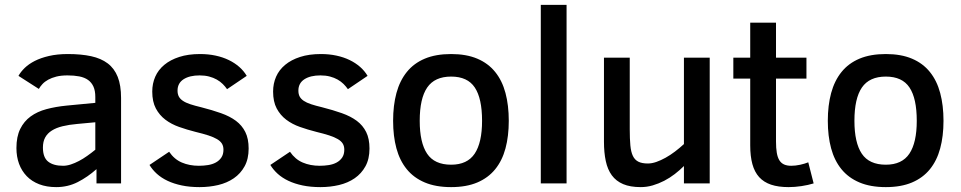

<svg xmlns="http://www.w3.org/2000/svg" viewBox="-20 -747 3914 782"><path d="M373 0V-58.1Q336.9 -25.9 296.6 -5.4Q256.3 15.1 209 15.1Q169.9 15.1 139.6 3.4Q109.4 -8.3 88.9 -29.5Q68.4 -50.8 57.6 -79.8Q46.9 -108.9 46.9 -144Q46.9 -190.4 62.3 -221.7Q77.6 -252.9 104.7 -272.7Q131.8 -292.5 169.2 -302.5Q206.5 -312.5 251 -316.9L368.2 -328.1V-352.1Q368.2 -377.4 360.6 -394.3Q353 -411.1 338.6 -421.4Q324.2 -431.6 303 -435.8Q281.7 -439.9 254.9 -439.9Q229 -439.9 209.7 -435.1Q190.4 -430.2 176.3 -422.4Q162.1 -414.6 152.8 -404.5Q143.6 -394.5 138.2 -384.8L55.2 -438Q64.5 -454.6 80.8 -470.5Q97.2 -486.3 121.6 -498.8Q146 -511.2 179.4 -519Q212.9 -526.9 256.8 -526.9Q310.5 -526.9 351.1 -518.1Q391.6 -509.3 418.7 -488.8Q445.8 -468.3 459.5 -433.8Q473.1 -399.4 473.1 -348.1V0ZM368.2 -249 294.9 -242.2Q261.2 -239.3 235.1 -232.9Q209 -226.6 191.2 -215.3Q173.3 -204.1 164.1 -187.3Q154.8 -170.4 154.8 -146Q154.8 -105.5 176.3 -88.6Q197.8 -71.8 236.8 -71.8Q252 -71.8 268.3 -77.1Q284.7 -82.5 301.5 -91.3Q318.4 -100.1 335.2 -112.1Q352.1 -124 368.2 -137.2Z M992.7 -142.1Q992.7 -99.6 976.3 -69.8Q960 -40 932.4 -21Q904.8 -2 868.7 6.6Q832.5 15.1 793 15.1Q752.9 15.1 720.5 8.3Q688 1.5 662.6 -10.5Q637.2 -22.5 618.9 -39.1Q600.6 -55.7 588.9 -75.2L668.9 -128.9Q689.9 -98.1 720.7 -85Q751.5 -71.8 790 -71.8Q809.1 -71.8 827.1 -74.7Q845.2 -77.6 859.1 -85.2Q873 -92.8 881.6 -105.5Q890.1 -118.2 890.1 -137.2Q890.1 -151.9 883.8 -162.1Q877.4 -172.4 863.8 -180.4Q850.1 -188.5 828.4 -195.6Q806.6 -202.6 775.9 -210Q741.2 -218.8 709.5 -230Q677.7 -241.2 653.6 -259.5Q629.4 -277.8 614.7 -305.4Q600.1 -333 600.1 -374Q600.1 -406.7 612.3 -434.6Q624.5 -462.4 649.2 -482.9Q673.8 -503.4 710.2 -515.1Q746.6 -526.9 794.9 -526.9Q828.6 -526.9 858.2 -520.5Q887.7 -514.2 911.9 -502.4Q936 -490.7 954.6 -474.4Q973.1 -458 984.9 -438L904.8 -383.8Q897.5 -394.5 887.2 -404.8Q877 -415 863 -422.9Q849.1 -430.7 831.8 -435.3Q814.5 -439.9 793 -439.9Q752 -439.9 727.5 -424.1Q703.1 -408.2 703.1 -377.9Q703.1 -363.8 708.3 -354Q713.4 -344.2 724.9 -336.4Q736.3 -328.6 754.9 -322.5Q773.4 -316.4 799.8 -310.1Q844.2 -298.8 880.1 -286.1Q916 -273.4 940.9 -254.9Q965.8 -236.3 979.2 -209.2Q992.7 -182.1 992.7 -142.1Z M1484.9 -142.1Q1484.9 -99.6 1468.5 -69.8Q1452.1 -40 1424.6 -21Q1397 -2 1360.8 6.6Q1324.7 15.1 1285.2 15.1Q1245.1 15.1 1212.6 8.3Q1180.2 1.5 1154.8 -10.5Q1129.4 -22.5 1111.1 -39.1Q1092.8 -55.7 1081.1 -75.2L1161.1 -128.9Q1182.1 -98.1 1212.9 -85Q1243.7 -71.8 1282.2 -71.8Q1301.3 -71.8 1319.3 -74.7Q1337.4 -77.6 1351.3 -85.2Q1365.2 -92.8 1373.8 -105.5Q1382.3 -118.2 1382.3 -137.2Q1382.3 -151.9 1376 -162.1Q1369.6 -172.4 1356 -180.4Q1342.3 -188.5 1320.6 -195.6Q1298.8 -202.6 1268.1 -210Q1233.4 -218.8 1201.7 -230Q1169.9 -241.2 1145.8 -259.5Q1121.6 -277.8 1106.9 -305.4Q1092.3 -333 1092.3 -374Q1092.3 -406.7 1104.5 -434.6Q1116.7 -462.4 1141.4 -482.9Q1166 -503.4 1202.4 -515.1Q1238.8 -526.9 1287.1 -526.9Q1320.8 -526.9 1350.3 -520.5Q1379.9 -514.2 1404.1 -502.4Q1428.2 -490.7 1446.8 -474.4Q1465.3 -458 1477.1 -438L1397 -383.8Q1389.6 -394.5 1379.4 -404.8Q1369.1 -415 1355.2 -422.9Q1341.3 -430.7 1324 -435.3Q1306.6 -439.9 1285.2 -439.9Q1244.1 -439.9 1219.7 -424.1Q1195.3 -408.2 1195.3 -377.9Q1195.3 -363.8 1200.4 -354Q1205.6 -344.2 1217 -336.4Q1228.5 -328.6 1247.1 -322.5Q1265.6 -316.4 1292 -310.1Q1336.4 -298.8 1372.3 -286.1Q1408.2 -273.4 1433.1 -254.9Q1458 -236.3 1471.4 -209.2Q1484.9 -182.1 1484.9 -142.1Z M2052.2 -254.9Q2052.2 -192.4 2038.8 -142.6Q2025.4 -92.8 1996.8 -57.6Q1968.3 -22.5 1923.8 -3.7Q1879.4 15.1 1817.4 15.1Q1754.9 15.1 1710 -3.9Q1665 -22.9 1636.5 -58.1Q1607.9 -93.3 1594.5 -143.1Q1581.1 -192.9 1581.1 -254.9Q1581.1 -317.9 1594.7 -368.2Q1608.4 -418.5 1637 -453.9Q1665.5 -489.3 1710.2 -508.1Q1754.9 -526.9 1817.4 -526.9Q1879.4 -526.9 1923.8 -508.1Q1968.3 -489.3 1996.8 -453.9Q2025.4 -418.5 2038.8 -368.2Q2052.2 -317.9 2052.2 -254.9ZM1943.4 -254.9Q1943.4 -346.2 1913.8 -390.6Q1884.3 -435.1 1817.4 -435.1Q1750.5 -435.1 1720 -390.6Q1689.5 -346.2 1689.5 -254.9Q1689.5 -166 1719.5 -121.1Q1749.5 -76.2 1817.4 -76.2Q1883.3 -76.2 1913.3 -121.1Q1943.4 -166 1943.4 -254.9Z M2182.6 0V-727.1H2287.6V0Z M2765.6 0V-70.8Q2748.5 -53.7 2728.3 -38.1Q2708 -22.5 2685.3 -10.7Q2662.6 1 2638.4 8.1Q2614.3 15.1 2589.8 15.1Q2546.9 15.1 2518.1 2.9Q2489.3 -9.3 2471.9 -33Q2454.6 -56.6 2447.3 -91.1Q2439.9 -125.5 2439.9 -169.9V-512.2H2544.9V-220.2Q2544.9 -181.6 2547.4 -155Q2549.8 -128.4 2557.6 -112.1Q2565.4 -95.7 2580.1 -88.4Q2594.7 -81.1 2618.7 -81.1Q2634.8 -81.1 2653.1 -87.4Q2671.4 -93.8 2690.7 -104.5Q2710 -115.2 2729 -129.6Q2748 -144 2765.6 -160.2V-512.2H2870.6V0Z M3293.9 0Q3272 6.8 3244.4 11Q3216.8 15.1 3191.9 15.1Q3149.9 15.1 3120.4 5.1Q3090.8 -4.9 3072 -25.6Q3053.2 -46.4 3044.4 -78.6Q3035.6 -110.8 3035.6 -154.8V-426.8H2966.8V-512.2H3035.6V-654.8H3140.6V-512.2H3264.6V-426.8H3140.6V-170.9Q3140.6 -143.6 3143.8 -124.8Q3147 -106 3154.3 -94.2Q3161.6 -82.5 3173.6 -77.1Q3185.5 -71.8 3202.6 -71.8Q3219.7 -71.8 3238.8 -75.9Q3257.8 -80.1 3272 -85.9Z M3822.8 -254.9Q3822.8 -192.4 3809.3 -142.6Q3795.9 -92.8 3767.3 -57.6Q3738.8 -22.5 3694.3 -3.7Q3649.9 15.1 3587.9 15.1Q3525.4 15.1 3480.5 -3.9Q3435.5 -22.9 3407 -58.1Q3378.4 -93.3 3365 -143.1Q3351.6 -192.9 3351.6 -254.9Q3351.6 -317.9 3365.2 -368.2Q3378.9 -418.5 3407.5 -453.9Q3436 -489.3 3480.7 -508.1Q3525.4 -526.9 3587.9 -526.9Q3649.9 -526.9 3694.3 -508.1Q3738.8 -489.3 3767.3 -453.9Q3795.9 -418.5 3809.3 -368.2Q3822.8 -317.9 3822.8 -254.9ZM3713.9 -254.9Q3713.9 -346.2 3684.3 -390.6Q3654.8 -435.1 3587.9 -435.1Q3521 -435.1 3490.5 -390.6Q3460 -346.2 3460 -254.9Q3460 -166 3490 -121.1Q3520 -76.2 3587.9 -76.2Q3653.8 -76.2 3683.8 -121.1Q3713.9 -166 3713.9 -254.9Z"/></svg>

Font: Lorenzo Sans Medium
Style: Regular
Weight: 500
Foundry: Intel Corporation
Version: Version 1.00; ttfautohint (v1.5)